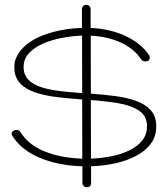

<svg xmlns="http://www.w3.org/2000/svg" viewBox="-20 -739 709 810"><path d="M343.8 -718.8Q351.6 -718.8 356.9 -713.4Q362.3 -708 362.3 -700.2V-621.1Q444.8 -617.7 511 -586.4Q577.1 -555.2 609.9 -504.4Q611.8 -502 611.8 -496.6Q611.8 -480 592.8 -480Q580.6 -480 575.2 -488.8Q546.9 -532.7 491 -558.8Q435.1 -585 362.8 -588.4L363.3 -343.8Q415.5 -340.3 464.6 -334Q513.7 -327.6 553.2 -313.7Q592.8 -299.8 616 -273.9Q639.2 -248 639.2 -205.6Q639.2 -163.1 615.7 -132.1Q592.3 -101.1 552.7 -80.6Q513.2 -60.1 464.4 -49.6Q415.5 -39.1 364.3 -37.6V32.7Q364.3 50.8 346.2 50.8Q338.4 50.8 333 45.7Q327.6 40.5 327.6 32.7V-37.6Q228 -40 148.9 -72.8Q69.8 -105.5 31.2 -167Q29.3 -170.9 29.3 -174.8Q29.3 -181.6 35.2 -186.3Q41 -190.9 48.8 -190.9Q60.5 -190.9 65.9 -182.1Q99.6 -127.9 168.5 -100.1Q237.3 -72.3 327.1 -69.8L326.7 -319.3Q273.4 -323.2 222.4 -329.1Q171.4 -335 130.4 -348.4Q89.4 -361.8 64.9 -387.5Q40.5 -413.1 40.5 -456.5Q40.5 -479.5 49.1 -497.3Q57.6 -515.1 69.8 -529.3Q106.9 -572.3 177.2 -595.7Q247.6 -619.1 325.7 -621.1V-700.2Q325.7 -707.5 330.8 -713.1Q335.9 -718.8 343.8 -718.8ZM326.7 -346.2 326.2 -588.9Q285.6 -587.4 242.4 -579.3Q199.2 -571.3 162.4 -555.4Q125.5 -539.6 102.5 -514.9Q79.6 -490.2 79.6 -456.5Q79.6 -422.9 99.9 -402.3Q120.1 -381.8 155 -370.8Q189.9 -359.9 234.4 -354.7Q278.8 -349.6 326.7 -346.2ZM363.3 -316.9 363.8 -69.8Q406.7 -71.3 448.7 -79.6Q490.7 -87.9 524.9 -104.2Q559.1 -120.6 579.6 -145.8Q600.1 -170.9 600.1 -205.6Q600.1 -250 566.7 -272.2Q533.2 -294.4 479.2 -303.5Q425.3 -312.5 363.3 -316.9Z"/></svg>

Font: Manjari Thin
Style: Regular
Weight: 100
Designer: Santhosh Thottingal <santhosh.thottingal@gmail.com>
Version: Version 2.000